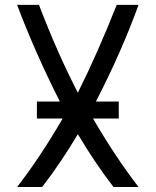

<svg xmlns="http://www.w3.org/2000/svg" viewBox="-20 -752 626 772"><path d="M48.8 0Q142.6 -121.6 231.9 -275.4H128.4V-343.8H220.7Q119.6 -543.9 48.8 -732.4H136.7Q210.9 -538.1 293 -379.4Q372.1 -537.1 449.2 -732.4H537.1Q468.8 -543.9 365.7 -343.8H457.5V-275.4H354Q443.4 -121.6 537.1 0H436.5Q362.8 -95.2 293 -212.4Q223.1 -95.2 149.4 0Z"/></svg>

Font: Consola Mono
Style: Book
Weight: 400
Monospace: yes
Version: Version 2.001